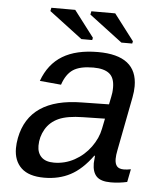

<svg xmlns="http://www.w3.org/2000/svg" viewBox="-52 -753 704 810"><g transform="rotate(5 300.0 -348.5)"><path d="M497.1 -54.2Q510.3 -54.2 526.4 -57.6L515.6 -2.9Q481.4 4.9 446.3 4.9Q403.8 4.9 386 -13.7Q368.2 -32.2 368.2 -69.3L370.6 -101.1H367.7Q324.2 -41.5 275.6 -15.9Q227.1 9.8 164.6 9.8Q99.6 9.8 67.6 -20.5Q35.6 -50.8 35.6 -104Q35.6 -124 40 -147.5Q73.2 -317.9 295.4 -320.3L410.6 -322.3Q418.9 -361.8 420.2 -372.3Q421.4 -382.8 421.4 -394.5Q421.4 -436 398.9 -453.6Q376.5 -471.2 331.5 -471.2Q274.9 -471.2 245.8 -451.9Q216.8 -432.6 201.7 -387.2L111.3 -395.5Q137.7 -468.3 195.6 -503.2Q253.4 -538.1 345.7 -538.1Q511.7 -538.1 511.7 -407.7Q511.7 -385.7 506.8 -360.4L462.9 -132.8Q458.5 -111.8 458.5 -95.7Q458.5 -75.2 467.3 -64.7Q476.1 -54.2 497.1 -54.2ZM200.2 -57.1Q246.6 -57.1 287.1 -79.3Q327.6 -101.6 355 -139.2Q382.3 -176.8 390.1 -217.3L398.9 -260.7L305.7 -258.8Q239.7 -257.8 203.4 -241.5Q167 -225.1 148.2 -192.6Q129.4 -160.2 129.4 -122.6Q129.4 -92.3 147.2 -74.7Q165 -57.1 200.2 -57.1ZM439.9 -586.4 299.3 -692.9 302.2 -707H403.3L487.8 -596.2L485.8 -586.4ZM270.5 -586.4 129.9 -692.9 132.8 -707H233.9L318.4 -596.2L316.4 -586.4Z"/></g></svg>

Font: Liberation Mono
Style: Italic
Weight: 400
Italic angle: -12°
Monospace: yes
Designer: Steve Matteson
Foundry: Ascender Corporation
Version: Version 2.1.5